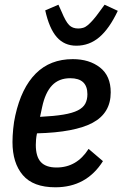

<svg xmlns="http://www.w3.org/2000/svg" viewBox="-20 -783 520 815"><path d="M215 12Q121 12 77 -39.5Q33 -91 33 -180Q33 -205 36 -236Q39 -267 45 -293Q71 -410 132 -471Q193 -532 289 -532Q359 -532 404.5 -496.5Q450 -461 450 -391Q450 -303 373.5 -262Q297 -221 137 -217Q134 -203 133 -190Q132 -177 132 -168Q132 -118 153.5 -95Q175 -72 220 -72Q306 -72 356 -151L417 -99Q347 12 215 12ZM278 -451Q230 -451 201 -420.5Q172 -390 159 -329L150 -287Q210 -290 249 -296.5Q288 -303 310.5 -314.5Q333 -326 342 -343Q351 -360 351 -383Q351 -451 278 -451ZM304 -589Q253 -589 221 -625.5Q189 -662 172 -739L228 -763L242 -732Q259 -691 273.5 -676.5Q288 -662 312 -662Q323 -662 333 -665Q343 -668 353 -676.5Q363 -685 375 -698.5Q387 -712 402 -733L424 -763L480 -737Q444 -661 401.5 -625Q359 -589 304 -589Z"/></svg>

Font: IBM Plex Sans Condensed Medium
Style: Italic
Weight: 500
Width: 3
Italic angle: -11°
Designer: Mike Abbink, Paul van der Laan, Pieter van Rosmalen
Foundry: Bold Monday
Version: Version 1.3